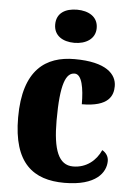

<svg xmlns="http://www.w3.org/2000/svg" viewBox="-55 -814 599 866"><g transform="rotate(5 244.5 -381.5)"><path d="M259 -623C310 -623 354 -648 354 -698C354 -750 310 -773 259 -773C206 -773 166 -750 166 -698C166 -648 206 -623 259 -623ZM269 10C414 10 456 -54 456 -105C456 -125 445 -142 427 -152C406 -104 362 -67 302 -67C236 -67 210 -135 210 -267C210 -435 234 -485 273 -485C306 -485 317 -422 317 -350C440 -350 458 -402 458 -444C458 -498 411 -550 267 -550C138 -550 36 -483 36 -266C36 -58 129 10 269 10Z"/></g></svg>

Font: Noto Serif Khmer Condensed Black
Style: Regular
Weight: 900
Width: 3
Designer: Danh Hong and the Monotype Design Team
Foundry: Monotype Imaging Inc.
Version: Version 2.004